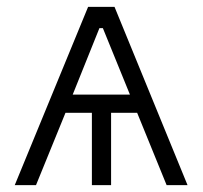

<svg xmlns="http://www.w3.org/2000/svg" viewBox="-20 -540 591 560"><path d="M314 -520H237L23 0H85L171 -211H248V0H304V-211H380L466 0H527ZM192 -264 270 -458H280L359 -264Z"/></svg>

Font: Fixel Text Light
Style: Regular
Weight: 300
Width: 4
Designer: AlfaBravo + MacPaw
Foundry: Kyrylo Tkachov, Marchela Mozhyna, Serhii Makarenko, Maria Weinstein, Zakhar Kryvoshyya
Version: Version 1.211